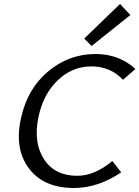

<svg xmlns="http://www.w3.org/2000/svg" viewBox="-20 -934 697 960"><path d="M438 -704 401 -741 580 -914 632 -859ZM350 6Q197 6 123.5 -93.5Q50 -193 86 -347Q118 -492 222 -578Q326 -664 457 -664Q576 -664 657 -589L595 -535Q532 -602 437 -602Q341 -602 268.5 -532.5Q196 -463 172 -348Q146 -221 200 -138Q254 -55 366 -55Q453 -55 542 -129L586 -72Q469 6 350 6Z"/></svg>

Font: EauTest Medium
Style: Italic
Weight: 500
Italic angle: -12°
Designer: Christian Thalmann (Catharsis Fonts)
Version: Version 0.001;PS 000.001;hotconv 1.0.88;makeotf.lib2.5.64775